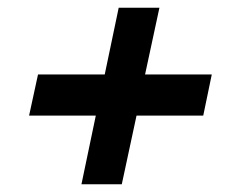

<svg xmlns="http://www.w3.org/2000/svg" viewBox="-20 -604 579 495"><path d="M294 -129H190L227 -306H55L78 -412H250L286 -584H391L354 -412H526L504 -306H332Z"/></svg>

Font: Red Hat Display
Style: Bold Italic
Weight: 700
Italic angle: -12°
Designer: Pentagram / MCKL
Foundry: Pentagram / MCKL
Version: Version 1.003; Red Hat Display Bold Italic